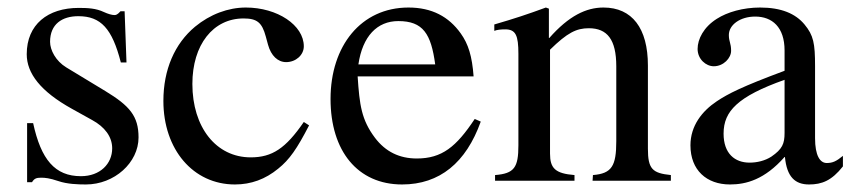

<svg xmlns="http://www.w3.org/2000/svg" viewBox="-20 -480 2261 510"><path d="M156 -301C128 -318 113 -347 113 -369C113 -416 145 -437 188 -437C248 -437 278 -404 301 -314H316L311 -450H300C292 -441 288 -440 284 -440C277 -440 267 -443 256 -448C235 -458 213 -459 189 -459C107 -459 51 -415 51 -336C51 -285 88 -237 171 -191L225 -161C258 -143 278 -117 278 -86C278 -45 246 -12 195 -12C126 -12 89 -56 68 -153H52V4H65C71 -6 77 -8 89 -8C100 -8 111 -7 135 1C158 9 187 10 208 10C284 10 348 -48 348 -115C348 -172 324 -199 260 -238Z M787 -156C739 -86 703 -62 646 -62C554 -62 491 -142 491 -257C491 -361 546 -431 627 -431C663 -431 676 -420 686 -383L692 -361C700 -332 718 -315 740 -315C766 -315 787 -334 787 -357C787 -413 717 -460 633 -460C586 -460 538 -442 498 -409C444 -364 414 -295 414 -212C414 -83 493 10 604 10C647 10 685 -4 719 -32C749 -56 769 -85 801 -147Z M932 -309C943 -384 982 -424 1038 -424C1104 -424 1125 -390 1136 -309ZM1241 -164C1192 -90 1154 -59 1087 -59C1041 -59 1004 -77 976 -114C940 -162 935 -201 930 -277H1238C1234 -331 1224 -363 1204 -391C1172 -436 1127 -460 1065 -460C939 -460 858 -358 858 -217C858 -79 930 10 1048 10C1148 10 1218 -48 1257 -157Z M1762 0V-15C1713 -20 1701 -31 1701 -85V-306C1701 -405 1659 -460 1583 -460C1537 -460 1491 -438 1439 -379H1438V-457L1430 -460C1381 -442 1348 -431 1293 -415V-398C1300 -401 1311 -402 1322 -402C1350 -402 1357 -386 1357 -337V-94C1357 -35 1346 -19 1295 -15V0H1506V-15C1455 -19 1441 -33 1441 -72V-348C1487 -393 1511 -405 1544 -405C1593 -405 1617 -375 1617 -304V-105C1617 -39 1605 -19 1555 -15L1554 0Z M2064 -127C2064 -98 2058 -84 2029 -64C2012 -53 1991 -48 1971 -48C1932 -48 1902 -72 1902 -125C1902 -156 1912 -180 1936 -202C1961 -225 2002 -246 2064 -268ZM2219 -66C2202 -52 2192 -47 2176 -47C2158 -47 2145 -67 2145 -113V-304C2145 -365 2141 -386 2117 -415C2093 -444 2055 -460 1999 -460C1954 -460 1912 -448 1884 -430C1849 -408 1833 -376 1833 -350C1833 -323 1855 -304 1876 -304C1902 -304 1922 -326 1922 -345C1922 -366 1916 -369 1916 -387C1916 -414 1946 -436 1986 -436C2031 -436 2064 -408 2064 -346V-292C1951 -250 1914 -231 1884 -211C1845 -185 1814 -146 1814 -94C1814 -28 1857 10 1919 10C1962 10 2011 -3 2064 -63H2065C2070 -10 2092 10 2129 10C2163 10 2189 0 2219 -38Z"/></svg>

Font: XITS
Style: Regular
Weight: 400
Designer: MicroPress Inc., with final additions and corrections provided by Coen Hoffman, Elsevier (retired)
Version: Version 1.302